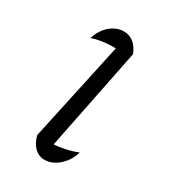

<svg xmlns="http://www.w3.org/2000/svg" viewBox="-132 -558 557 632"><g transform="rotate(30 146.5 -242.5)"><path d="M132 -23 119 -52Q148 -53 174.5 -58Q201 -63 226 -73Q219 -49 205 -31.5Q191 -14 173.5 -4Q156 6 137 6Q115 6 99 -9.5Q83 -25 76 -53L164 -460L175 -429Q140 -430 116.5 -427.5Q93 -425 68 -417Q75 -440 88 -456.5Q101 -473 118 -482Q135 -491 153 -491Q174 -491 190 -478.5Q206 -466 216 -441Z"/></g></svg>

Font: Piazzolla 8pt ExtraLight
Style: Italic
Weight: 250
Italic angle: -11.3°
Designer: Juan Pablo del Peral
Foundry: Huerta Tipografica
Version: Version 2.001